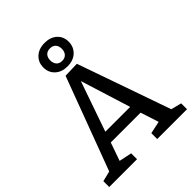

<svg xmlns="http://www.w3.org/2000/svg" viewBox="-257 -1083 1225 1225"><g transform="rotate(-45 355.0 -471.0)"><path d="M414 -702 635 -71 706 -53V0H437V-53L521 -71L481 -194H212L169 -71L255 -53V0H4V-53L74 -70L309 -699ZM460 -267 354 -606 236 -267ZM246 -836Q246 -883 278 -912.5Q310 -942 363 -942Q414 -942 445.5 -913.5Q477 -885 477 -839Q477 -792 445 -762Q413 -732 360 -732Q309 -732 277.5 -761Q246 -790 246 -836ZM414 -838Q414 -863 400.5 -878Q387 -893 362 -893Q336 -893 322.5 -877.5Q309 -862 309 -837Q309 -812 322.5 -796.5Q336 -781 361 -781Q386 -781 400 -796.5Q414 -812 414 -838Z"/></g></svg>

Font: Bitter Pro Medium
Style: Regular
Weight: 500
Designer: Sol Matas, and Bitter project Authors
Foundry: Sol Matas
Version: Version 1.010